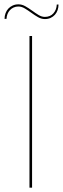

<svg xmlns="http://www.w3.org/2000/svg" viewBox="-20 -866 290 886"><path d="M128 0H116V-700H128ZM187 -788Q212 -788 226.5 -804.5Q241 -821 242 -845H250Q250 -831.5 245.8 -819.2Q241.5 -807 233.5 -798Q225.5 -789 213.8 -783.5Q202 -778 187 -778Q171 -778 155.2 -787Q139.5 -796 124.5 -807Q109.5 -818 94.5 -827Q79.5 -836 65 -836Q53 -836 43 -831.5Q33 -827 25.8 -819.2Q18.5 -811.5 14.5 -801Q10.5 -790.5 10 -779H1Q1 -792.5 5.5 -804.8Q10 -817 18.2 -826Q26.5 -835 38.5 -840.5Q50.5 -846 65 -846Q81.5 -846 97.2 -837Q113 -828 128 -817Q143 -806 157.8 -797Q172.5 -788 187 -788Z"/></svg>

Font: Lato 2
Style: Regular
Weight: 100
Designer: Lukasz Dziedzic with Adam Twardoch and Botio Nikoltchev
Foundry: tyPoland Lukasz Dziedzic
Version: Version 2.015; 2015-08-06; http://www.latofonts.com/